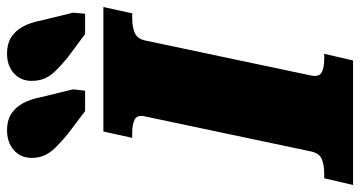

<svg xmlns="http://www.w3.org/2000/svg" viewBox="-295 -765 1024 546"><g transform="rotate(-90 217.0 -492.0)"><path d="M59 -118 159 -592Q164 -614 150 -621Q136 -628 113 -628H98L116 -710H470L452 -628H437Q414 -628 397 -621Q380 -614 375 -592L275 -118Q271 -96 284.5 -89Q298 -82 322 -82H337L318 0H-36L-17 -82H-2Q21 -82 37.5 -89Q54 -96 59 -118ZM214 -886 236 -796 232 -762H174L108 -812Q85 -831 70 -846.5Q55 -862 48 -878Q41 -894 41 -914Q41 -945 63 -964.5Q85 -984 120 -984Q147 -984 165.5 -972.5Q184 -961 196 -939.5Q208 -918 214 -886ZM432 -886 454 -796 451 -762H393L326 -812Q303 -831 288 -846.5Q273 -862 266.5 -878Q260 -894 260 -914Q260 -945 281.5 -964.5Q303 -984 338 -984Q365 -984 383.5 -972.5Q402 -961 414 -939.5Q426 -918 432 -886Z"/></g></svg>

Font: Roboto Serif 20pt ExtraBold
Style: Italic
Weight: 800
Italic angle: -10°
Version: Version 1.007